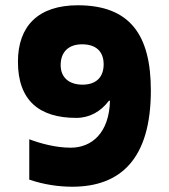

<svg xmlns="http://www.w3.org/2000/svg" viewBox="-20 -699 640 728"><path d="M254 9C434 9 552 -93 552 -356C552 -565 474 -679 275 -679C125 -679 48 -600 48 -465C48 -317 130 -252 269 -252C320 -252 362 -276 393 -317H397C394 -195 328 -139 248 -139C192 -139 133 -155 91 -171V-18C146 1 203 9 254 9ZM210 -452C210 -503 241 -531 291 -531C344 -531 373 -504 373 -455C373 -406 344 -378 293 -378C242 -378 210 -405 210 -452Z"/></svg>

Font: LT Wave Mono Black
Style: Regular
Weight: 900
Designer: Daniel Lyons
Version: Version 2.5 (Glyphs App)